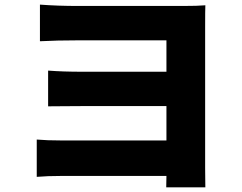

<svg xmlns="http://www.w3.org/2000/svg" viewBox="-20 -760 1040 824"><path d="M860.4 -643.6V-39.1Q860.4 -28.3 860.8 2.4Q861.3 33.2 861.3 43.9H693.4L694.3 -4.9H242.2Q182.6 -4.9 137.7 -1V-161.1Q180.7 -157.2 243.2 -157.2H694.3V-304.7H332Q305.7 -304.7 252.4 -304.2Q199.2 -303.7 186.5 -303.7V-457Q250 -452.1 332 -452.1H694.3V-586.9H316.4Q223.6 -586.9 151.4 -583V-740.2Q227.5 -734.4 316.4 -734.4H764.6Q829.1 -734.4 861.3 -737.3Q860.4 -719.7 860.4 -643.6Z"/></svg>

Font: GenEi Gothic M Heavy
Style: Regular
Weight: 800
Designer: o_tamon (Modified); [Source Han Sans]
Ryoko NISHIZUKA  (kana & ideographs); Paul D. Hunt (Latin, Greek & Cyrillic); Wenl
Version: Version 1.1a;Original Version 1.004